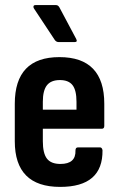

<svg xmlns="http://www.w3.org/2000/svg" viewBox="-20 -725 467 753"><path d="M216 8Q38 8 38 -171V-318Q38 -501 213 -501Q389 -501 389 -318V-231Q389 -220 379 -220H148V-171Q148 -124 164 -103Q180 -82 217 -82Q278 -82 276 -135Q276 -147 286 -147H372Q380 -147 382 -136Q384 8 216 8ZM148 -295H280V-326Q280 -371 264.5 -391Q249 -411 215 -411Q180 -411 164 -390.5Q148 -370 148 -326ZM210 -560Q201 -560 195 -568L113 -692Q110 -697 111.5 -701Q113 -705 119 -705H200Q208 -705 213 -696L279 -572Q285 -560 273 -560Z"/></svg>

Font: Sofia Sans Condensed
Style: Bold
Weight: 700
Designer: Botio Nikoltchev, Ani Petrova
Foundry: lettersoup
Version: Version 4.101; ttfautohint (v1.8.4.7-5d5b)